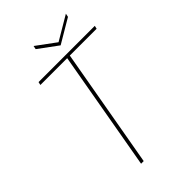

<svg xmlns="http://www.w3.org/2000/svg" viewBox="-256 -950 1038 1038"><g transform="rotate(-45 263.5 -430.5)"><path d="M93 -686H298L177 0H197L318 -686H523L527 -704H97ZM326 -780 216 -861 212 -841 322 -760 459 -841 463 -861Z"/></g></svg>

Font: Poppins Devanagari Thin
Style: Italic
Weight: 100
Italic angle: -10°
Designer: Ninad Kale (Devanagari), Jonny Pinhorn (Latin)
Foundry: Indian Type Foundry
Version: 4.005